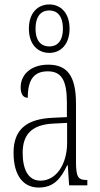

<svg xmlns="http://www.w3.org/2000/svg" viewBox="-20 -834 451 864"><path d="M202 -596C253 -596 293 -634 293 -705C293 -776 253 -814 202 -814C150 -814 110 -776 110 -705C110 -634 150 -596 202 -596ZM202 -625C168 -625 140 -646 140 -705C140 -765 168 -787 202 -787C235 -787 263 -765 263 -705C263 -646 235 -625 202 -625ZM154 10C224 10 255 -33 282 -90H285L291 0H373V-24H371C333 -24 322 -35 322 -105V-367C322 -496 280 -543 197 -543C120 -543 73 -499 73 -441C73 -411 84 -394 105 -394C105 -476 133 -513 195 -513C258 -513 281 -471 281 -371V-307L218 -304C99 -299 41 -251 41 -147C41 -41 87 10 154 10ZM162 -21C107 -21 82 -72 82 -146C82 -227 121 -274 223 -278L282 -281V-191C282 -95 233 -21 162 -21Z"/></svg>

Font: Noto Serif Armenian ExtraCondensed ExtraLight
Style: Regular
Weight: 200
Width: 2
Designer: Monotype Design Team
Foundry: Monotype Imaging Inc.
Version: Version 2.008